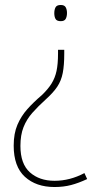

<svg xmlns="http://www.w3.org/2000/svg" viewBox="-20 -312 398 771"><path d="M249 -260Q249 -246 244 -236.5Q239 -227 224 -227Q208 -227 203 -236Q198 -245 198 -259Q198 -273 203 -282.5Q208 -292 224 -292Q239 -292 244 -282.5Q249 -273 249 -260ZM238 -112V-96Q238 -50 232 -19Q226 12 210 36Q194 60 164 87Q133 115 110 141Q87 167 74.5 198.5Q62 230 62 274Q62 346 100 380Q138 414 199 414Q261 414 319 383L330 407Q296 423 265.5 431Q235 439 199 439Q125 439 80 398Q35 357 35 273Q35 224 50 189Q65 154 90 126Q115 98 148 70Q173 46 187 23.5Q201 1 207 -27Q213 -55 213 -97V-112Z"/></svg>

Font: Noto Sans Khmer UI SemiCondensed Thin
Style: Regular
Weight: 100
Width: 4
Designer: Danh Hong and the Monotype Design Team
Foundry: Monotype Imaging Inc.
Version: Version 2.002; ttfautohint (v1.8.4.7-5d5b)